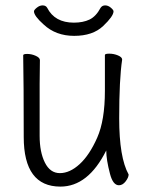

<svg xmlns="http://www.w3.org/2000/svg" viewBox="-20 -679 540 712"><path d="M204 13Q68 13 68 -171Q68 -368 66 -474Q66 -479 81 -479Q97 -479 112.5 -472Q128 -465 128 -456L127 -368V-175Q127 -115 146.5 -76Q166 -37 202 -37Q239 -37 275.5 -70.5Q312 -104 340.5 -168.5Q369 -233 369 -342V-475Q369 -480 385 -480Q402 -480 417.5 -473.5Q433 -467 433 -458Q422 -385 422 -240Q422 -95 457 -32Q457 -21 446 -6.5Q435 8 421 8Q399 8 388 -34Q374 -87 374 -121Q307 13 204 13ZM255 -546Q187 -546 142 -588Q106 -620 106 -637Q106 -642 116.5 -650.5Q127 -659 138 -659Q150 -659 155 -650Q183 -595 254 -595Q288 -595 312 -606.5Q336 -618 353 -650Q359 -659 370 -659Q381 -659 391 -650.5Q401 -642 401 -637Q401 -619 362.5 -582.5Q324 -546 255 -546Z"/></svg>

Font: LXGW WenKai Mono TC Light
Style: Regular
Weight: 300
Designer: LXGW / Fontworks Inc.
Foundry: LXGW / Fontworks Inc.
Version: Version 1.330